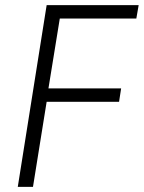

<svg xmlns="http://www.w3.org/2000/svg" viewBox="-20 -725 558 745"><path d="M49 0 161 -705H518L509 -653H212L168 -382H450L442 -330H161L108 0Z"/></svg>

Font: Nunito Sans 10pt Condensed Light
Style: Italic
Weight: 300
Width: 3
Italic angle: -9°
Designer: Vernon Adams
Foundry: Vernon Adams
Version: Version 3.101;gftools[0.9.27]